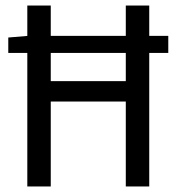

<svg xmlns="http://www.w3.org/2000/svg" viewBox="-20 -676 640 696"><path d="M10 -484V-540L82 -546H590V-484ZM79 0V-656H164V-382H436V-656H521V0H436V-308H164V0Z"/></svg>

Font: Source Code Variable
Style: Regular
Weight: 400
Monospace: yes
Designer: Paul D. Hunt, Teo Tuominen
Foundry: Adobe Systems Incorporated
Version: Version 1.010;hotconv 1.0.106;makeotfexe 2.5.65593